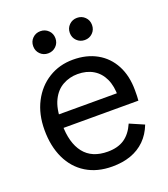

<svg xmlns="http://www.w3.org/2000/svg" viewBox="-132 -795 788 901"><g transform="rotate(-20 262.5 -344.5)"><path d="M275 12Q199.9 12 145.5 -21.3Q91 -54.7 62.2 -115.7Q33.4 -176.7 33.4 -257.6Q33.4 -336.6 64.4 -396.4Q95.3 -456.1 149.2 -489.4Q203 -522.7 271.4 -522.7Q338.9 -522.7 389.6 -494.4Q440.3 -466.1 468.3 -413.4Q496.3 -360.7 496.3 -288.1Q496.3 -273.3 496 -259.4Q495.7 -245.5 494.6 -236.8H82.9V-303.9H443.8L411.8 -286.4Q412.7 -339.2 395.5 -376.2Q378.3 -413.1 345.7 -432.4Q313.1 -451.7 268.7 -451.7Q228 -451.7 194 -432.7Q160 -413.8 140.3 -373.6Q120.5 -333.4 120.5 -269.4V-254.4Q120.5 -161.9 160.1 -111.4Q199.6 -60.9 278.8 -60.9Q328.8 -60.9 361.8 -82.9Q394.7 -105 415 -151.3L486.1 -120.5Q469 -76.2 439 -46.7Q408.9 -17.2 368 -2.6Q327.1 12 275 12ZM173.3 -590Q150 -590 134 -605.8Q118 -621.7 118 -645.2Q118 -669 134 -684.8Q150 -700.6 173.3 -700.6Q196.6 -700.6 212.8 -684.8Q229 -669 229 -645.2Q229 -621.7 212.8 -605.8Q196.6 -590 173.3 -590ZM356.3 -590Q333.1 -590 317 -605.8Q300.8 -621.7 300.8 -645.2Q300.8 -669 317 -684.8Q333.1 -700.6 356.3 -700.6Q379.8 -700.6 395.7 -684.8Q411.7 -669 411.7 -645.2Q411.7 -621.7 395.7 -605.8Q379.8 -590 356.3 -590Z"/></g></svg>

Font: TikTok Sans Light
Style: Regular
Weight: 300
Version: Version 4.000